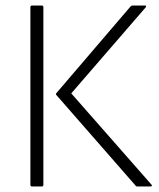

<svg xmlns="http://www.w3.org/2000/svg" viewBox="-20 -675 574 695"><path d="M477 0Q472 0 470 -4L185 -330Q180 -334 185 -339L452 -651Q455 -655 460 -655H504Q512 -655 507 -648L238 -337L528 -7Q531 -4 529.5 -2Q528 0 525 0ZM96 0Q90 0 90 -6V-649Q90 -655 96 -655H131Q137 -655 137 -649V-6Q137 0 131 0Z"/></svg>

Font: Sofia Sans Semi Condensed Light
Style: Regular
Weight: 300
Designer: Botio Nikoltchev, Ani Petrova
Foundry: lettersoup
Version: Version 4.100; ttfautohint (v1.8.4.7-5d5b)